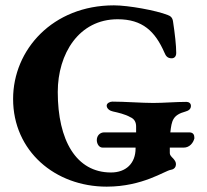

<svg xmlns="http://www.w3.org/2000/svg" viewBox="-20 -684 775 718"><path d="M29 -314C29 -119 186 14 379 14C514 14 597 -46 619 -49C633 -51 638 -61 638 -70C638 -78 634 -84 628 -91C621 -98 615 -104 615 -111V-132H667C689 -132 703 -150 707 -167C707 -180 703 -189 687 -189H617C622 -233 626 -254 674 -267C685 -270 694 -276 694 -288C694 -298 686 -303 677 -303C636 -303 592 -299 553 -299C511 -299 445 -304 400 -304C391 -304 379 -298 379 -289C379 -277 392 -269 403 -267C421 -263 448 -257 467 -246C484 -239 489 -225 489 -211V-189H370C354 -189 342 -177 342 -160C342 -148 349 -132 364 -132H487V-129C487 -73 451 -39 395 -39C265 -39 196 -159 196 -340C196 -483 275 -612 420 -612C513 -612 560 -567 595 -487C600 -475 606 -466 622 -466C632 -466 639 -473 639 -486C639 -514 634 -558 627 -604C625 -618 618 -624 607 -628C564 -645 460 -664 406 -664C177 -664 29 -498 29 -314Z"/></svg>

Font: EB Garamond
Style: Bold
Weight: 700
Designer: Georg Duffner and Octavio Pardo
Foundry: Georg Duffner
Version: Version 1.000;PS 001.000;hotconv 1.0.88;makeotf.lib2.5.64775